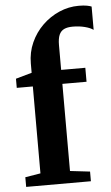

<svg xmlns="http://www.w3.org/2000/svg" viewBox="-57 -872 528 910"><g transform="rotate(-5 207.0 -417.0)"><path d="M30 0V-46L103 -58V-471.5H26.5V-515L103 -536.5V-580.5Q103 -634 123.8 -680Q144.5 -726 180 -760.5Q215.5 -795 260 -814.2Q304.5 -833.5 352 -833.5Q377 -833.5 392 -830.5Q407 -827.5 413.5 -824.5V-713.5Q399.5 -724 372.8 -730.8Q346 -737.5 316 -737.5Q290.5 -737.5 274.8 -730Q259 -722.5 251.2 -704.8Q243.5 -687 243.5 -656V-538H358.5V-471.5H243.5V-57L338 -46V0Z"/></g></svg>

Font: Merriweather 60pt
Style: Bold
Weight: 700
Version: Version 2.100